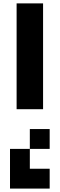

<svg xmlns="http://www.w3.org/2000/svg" viewBox="-20 -645 352 1134"><path d="M234.4 -625V0H78.1V-625ZM273.4 234.4V117.2H156.2V351.6H273.4V468.8H39.1V234.4H156.2Z"/></svg>

Font: Sorena-Fanum Normal
Style: Regular
Weight: 400
Designer: Mohammad Darvishi
Version: Version 1.000;March 20, 2024;FontCreator 15.0.0.2958 64-bit